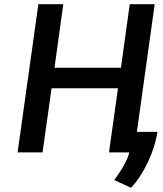

<svg xmlns="http://www.w3.org/2000/svg" viewBox="-20 -727 780 916"><path d="M605 169Q651 120 686 45.5Q721 -29 731 -98H633L718 -707H599L557 -404H240L282 -707H163L64 0H183L226 -306H543L500 0H597Q584 53 525 132Z"/></svg>

Font: Brisa Sans Medium
Style: Italic
Weight: 600
Italic angle: -8°
Designer: Dalton Maag Ltd
Foundry: Dalton Maag Ltd
Version: Version 1.101;July 10, 2019;FontCreator 11.5.0.2425 64-bit